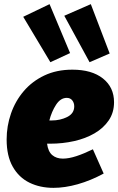

<svg xmlns="http://www.w3.org/2000/svg" viewBox="-20 -891 570 926"><path d="M238 15Q173 15 122 -10Q71 -35 41.5 -87Q12 -139 12 -218Q12 -283 33 -343.5Q54 -404 94.5 -451.5Q135 -499 194 -527Q253 -555 329 -555Q423 -555 476.5 -512.5Q530 -470 530 -398Q530 -348 504.5 -310.5Q479 -273 436 -248Q393 -223 337.5 -210.5Q282 -198 222 -198Q214 -198 207 -198Q212 -160 232 -143Q252 -126 283 -126Q312 -126 348.5 -138Q385 -150 428 -171L480 -54Q417 -20 355 -2.5Q293 15 238 15ZM302 -419Q272 -419 250.5 -386Q229 -353 218 -310Q222 -310 229 -310Q271 -310 304.5 -327Q338 -344 338 -378Q338 -395 328.5 -407Q319 -419 302 -419ZM223 -591 92 -810 219 -871 318 -635ZM412 -591 290 -815 418 -871 509 -633Z"/></svg>

Font: Bitter Black
Style: Italic
Weight: 900
Italic angle: -9°
Designer: Sol Matas, and Bitter project Authors
Foundry: Sol Matas
Version: Version 2.001